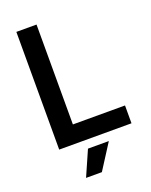

<svg xmlns="http://www.w3.org/2000/svg" viewBox="-164 -787 843 1073"><g transform="rotate(-20 257.5 -250.0)"><path d="M70 -700H190V-106H500V0H70ZM223 50H347L251 200H157Z"/></g></svg>

Font: PT Root UI Web Bold
Style: Regular
Weight: 700
Designer: Vitaly Kuzmin
Foundry: ParaType Ltd.
Version: Version 1.000W